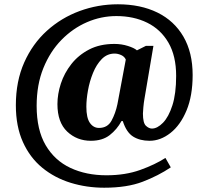

<svg xmlns="http://www.w3.org/2000/svg" viewBox="-20 -734 961 896"><path d="M466 142Q384 142 309.5 119Q235 96 177.5 49Q120 2 87 -71Q54 -144 54 -243Q54 -355 93 -442.5Q132 -530 199 -590.5Q266 -651 351.5 -682.5Q437 -714 530 -714Q636 -714 714.5 -675.5Q793 -637 836 -563Q879 -489 879 -384Q879 -287 850.5 -218.5Q822 -150 775.5 -113.5Q729 -77 678 -77Q633 -77 601.5 -96.5Q570 -116 553 -169H547Q526 -130 492 -103.5Q458 -77 404 -77Q339 -77 293.5 -120Q248 -163 248 -248Q248 -295 264 -344Q280 -393 313 -435Q346 -477 396 -503Q446 -529 514 -529Q547 -529 577 -519.5Q607 -510 619 -499L661 -520H696L654 -272Q651 -255 649 -233.5Q647 -212 647 -204Q647 -160 661 -147Q675 -134 689 -134Q714 -134 740.5 -161Q767 -188 784.5 -242.5Q802 -297 802 -380Q802 -473 766 -535Q730 -597 667 -628Q604 -659 523 -659Q452 -659 386 -630.5Q320 -602 267 -548Q214 -494 182.5 -416.5Q151 -339 151 -240Q151 -128 193 -56.5Q235 15 308.5 49.5Q382 84 477 84Q565 84 634.5 59Q704 34 752 3L777 47Q719 86 646 114Q573 142 466 142ZM442 -137Q482 -137 500.5 -171Q519 -205 528 -248L567 -456Q561 -470 545.5 -477Q530 -484 515 -484Q480 -484 455 -458.5Q430 -433 414 -393.5Q398 -354 390.5 -312Q383 -270 383 -236Q383 -184 399.5 -160.5Q416 -137 442 -137Z"/></svg>

Font: Noto Serif Telugu ExtraBold
Style: Regular
Weight: 800
Designer: Jelle Bosma - Monotype Design Team
Foundry: Monotype Imaging Inc.
Version: Version 2.005; ttfautohint (v1.8.4.7-5d5b)